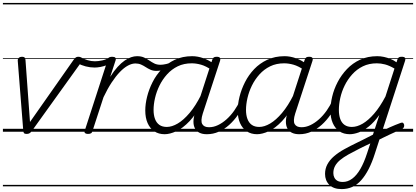

<svg xmlns="http://www.w3.org/2000/svg" viewBox="-20 -905 2858 1319"><path d="M163 15Q150 15 145.5 10Q141 5 140 -5L102 -487Q101 -501 109.5 -508Q118 -515 131 -515Q143 -515 148.5 -510.5Q154 -506 155 -494L186 -67L487 -496Q496 -508 502.5 -511.5Q509 -515 518 -515Q535 -515 543.5 -505Q552 -495 542 -483L198 -4Q191 5 183.5 10Q176 15 163 15ZM0 365H509V375H0ZM0 -20H509V0H0ZM0 -505H509V-500H0ZM0 -885H509V-875H0Z M630 -441Q599 -441 568.5 -449Q538 -457 518 -469Q510 -473 510 -481Q510 -489 514 -497Q518 -505 524.5 -509.5Q531 -514 536 -511Q558 -499 582 -491.5Q606 -484 632 -484Q654 -484 682.5 -490Q711 -496 729 -510Q737 -516 744 -509.5Q751 -503 753 -493Q755 -483 749 -478Q733 -465 712 -457Q691 -449 669.5 -445Q648 -441 630 -441ZM509 365V375ZM509 -20V0ZM509 -505V-500ZM509 -885V-875Z M584 15Q572 15 565 10Q558 5 562 -7L720 -494Q724 -506 731 -510.5Q738 -515 750 -515Q767 -515 772.5 -508.5Q778 -502 774 -490L737 -377Q763 -418 788 -445.5Q813 -473 836.5 -489Q860 -505 881 -512Q902 -519 921 -519Q932 -519 937 -511.5Q942 -504 940 -494Q938 -484 930.5 -476.5Q923 -469 910 -469Q886 -469 859 -454.5Q832 -440 803.5 -410.5Q775 -381 746.5 -337.5Q718 -294 691 -237L615 -4Q613 6 605.5 10.5Q598 15 584 15ZM509 365H913V375H509ZM509 -20H913V0H509ZM509 -505H913V-500H509ZM509 -885H913V-875H509Z M1055 -418Q1032 -418 1014 -426Q996 -434 981 -444Q966 -454 949 -461.5Q932 -469 911 -469Q900 -469 895.5 -476.5Q891 -484 893 -494Q895 -504 902.5 -511.5Q910 -519 922 -519Q950 -519 969.5 -510Q989 -501 1005.5 -489.5Q1022 -478 1040 -469Q1058 -460 1083 -460Q1098 -460 1121 -465Q1144 -470 1167 -484Q1175 -489 1180 -485.5Q1185 -482 1187 -474.5Q1189 -467 1187 -460Q1185 -453 1178 -450Q1155 -439 1132 -432Q1109 -425 1089 -421.5Q1069 -418 1055 -418ZM913 365V375ZM913 -20V0ZM913 -505V-500ZM913 -885V-875Z M1111 17Q1070 17 1040 -3Q1010 -23 994 -59.5Q978 -96 978 -146Q978 -190 990.5 -240.5Q1003 -291 1028 -340.5Q1053 -390 1091 -430Q1129 -470 1181.5 -494.5Q1234 -519 1300 -519Q1338 -519 1377.5 -505Q1417 -491 1448 -467L1436 -423Q1395 -451 1361.5 -460.5Q1328 -470 1297 -470Q1243 -470 1201 -449.5Q1159 -429 1127.5 -394Q1096 -359 1075.5 -317Q1055 -275 1045 -231.5Q1035 -188 1035 -150Q1035 -114 1045 -87.5Q1055 -61 1075 -47Q1095 -33 1126 -33Q1161 -33 1201 -56.5Q1241 -80 1282.5 -129Q1324 -178 1362 -254L1375 -214Q1331 -124 1283 -73.5Q1235 -23 1190.5 -3Q1146 17 1111 17ZM1400 17Q1371 17 1350.5 7Q1330 -3 1319.5 -22.5Q1309 -42 1309 -69Q1309 -96 1320 -130L1438 -494Q1442 -506 1448.5 -510.5Q1455 -515 1468 -515Q1486 -515 1491 -507.5Q1496 -500 1492 -488L1373 -125Q1357 -74 1369.5 -52.5Q1382 -31 1415 -31Q1424 -31 1428 -23.5Q1432 -16 1430.5 -7Q1429 2 1421.5 9.5Q1414 17 1400 17ZM913 365H1548V375H913ZM913 -20H1548V0H913ZM913 -505H1548V-500H913ZM913 -885H1548V-875H913Z M1402 17Q1391 17 1386.5 9.5Q1382 2 1383.5 -7Q1385 -16 1393.5 -23.5Q1402 -31 1417 -31Q1447 -31 1477.5 -45.5Q1508 -60 1536.5 -85.5Q1565 -111 1589 -145Q1613 -179 1630 -217Q1635 -228 1643.5 -228Q1652 -228 1659 -220.5Q1666 -213 1662 -203Q1643 -157 1615.5 -117Q1588 -77 1554.5 -47Q1521 -17 1482.5 0Q1444 17 1402 17ZM1548 365V375ZM1548 -20V0ZM1548 -505V-500ZM1548 -885V-875Z M1746 17Q1705 17 1675 -3Q1645 -23 1629 -59.5Q1613 -96 1613 -146Q1613 -190 1625.5 -240.5Q1638 -291 1663 -340.5Q1688 -390 1726 -430Q1764 -470 1816.5 -494.5Q1869 -519 1935 -519Q1973 -519 2012.5 -505Q2052 -491 2083 -467L2071 -423Q2030 -451 1996.5 -460.5Q1963 -470 1932 -470Q1878 -470 1836 -449.5Q1794 -429 1762.5 -394Q1731 -359 1710.5 -317Q1690 -275 1680 -231.5Q1670 -188 1670 -150Q1670 -114 1680 -87.5Q1690 -61 1710 -47Q1730 -33 1761 -33Q1796 -33 1836 -56.5Q1876 -80 1917.5 -129Q1959 -178 1997 -254L2010 -214Q1966 -124 1918 -73.5Q1870 -23 1825.5 -3Q1781 17 1746 17ZM2035 17Q2006 17 1985.5 7Q1965 -3 1954.5 -22.5Q1944 -42 1944 -69Q1944 -96 1955 -130L2073 -494Q2077 -506 2083.5 -510.5Q2090 -515 2103 -515Q2121 -515 2126 -507.5Q2131 -500 2127 -488L2008 -125Q1992 -74 2004.5 -52.5Q2017 -31 2050 -31Q2059 -31 2063 -23.5Q2067 -16 2065.5 -7Q2064 2 2056.5 9.5Q2049 17 2035 17ZM1548 365H2183V375H1548ZM1548 -20H2183V0H1548ZM1548 -505H2183V-500H1548ZM1548 -885H2183V-875H1548Z M2037 17Q2026 17 2021.5 9.5Q2017 2 2018.5 -7Q2020 -16 2028.5 -23.5Q2037 -31 2052 -31Q2082 -31 2112.5 -45.5Q2143 -60 2171.5 -85.5Q2200 -111 2224 -145Q2248 -179 2265 -217Q2270 -228 2278.5 -228Q2287 -228 2294 -220.5Q2301 -213 2297 -203Q2278 -157 2250.5 -117Q2223 -77 2189.5 -47Q2156 -17 2117.5 0Q2079 17 2037 17ZM2183 365V375ZM2183 -20V0ZM2183 -505V-500ZM2183 -885V-875Z M2582 6Q2602 -4 2620.5 -13Q2639 -22 2658 -30.5Q2677 -39 2695.5 -46.5Q2714 -54 2733 -61Q2743 -65 2749 -60.5Q2755 -56 2756.5 -47Q2758 -38 2753.5 -29.5Q2749 -21 2739 -17Q2719 -9 2698 0.5Q2677 10 2656.5 19.5Q2636 29 2615 39.5Q2594 50 2573 60ZM2327 394Q2271 394 2242 364.5Q2213 335 2213 290Q2213 254 2229 224Q2245 194 2274.5 168.5Q2304 143 2344.5 120.5Q2385 98 2433 75Q2451 66 2469.5 57Q2488 48 2506 38.5Q2524 29 2542 20L2586 -115Q2550 -65 2513.5 -36Q2477 -7 2443.5 5Q2410 17 2383 17Q2341 17 2311.5 -3Q2282 -23 2266 -59.5Q2250 -96 2250 -146Q2250 -190 2262 -241Q2274 -292 2299.5 -341Q2325 -390 2363.5 -430.5Q2402 -471 2454 -495Q2506 -519 2572 -519Q2594 -519 2617.5 -514Q2641 -509 2663 -500Q2685 -491 2704 -477L2710 -496Q2714 -507 2720 -511Q2726 -515 2739 -515Q2758 -515 2762.5 -507.5Q2767 -500 2763 -488L2555 151Q2536 211 2512.5 256.5Q2489 302 2461.5 333Q2434 364 2400.5 379Q2367 394 2327 394ZM2335 345Q2369 345 2399.5 322.5Q2430 300 2455.5 256Q2481 212 2502 147L2524 80Q2511 86 2498 92.5Q2485 99 2472 105Q2459 111 2446 118Q2406 138 2373 156.5Q2340 175 2317 194Q2294 213 2282 235Q2270 257 2270 284Q2270 301 2277 315Q2284 329 2298 337Q2312 345 2335 345ZM2397 -33Q2433 -33 2471.5 -55.5Q2510 -78 2550 -124Q2590 -170 2628 -242L2690 -434Q2654 -455 2625 -462.5Q2596 -470 2569 -470Q2515 -470 2473 -449.5Q2431 -429 2399.5 -394Q2368 -359 2347.5 -317Q2327 -275 2317.5 -231.5Q2308 -188 2308 -150Q2308 -114 2317.5 -87.5Q2327 -61 2347 -47Q2367 -33 2397 -33ZM2183 365H2818V375H2183ZM2183 -20H2818V0H2183ZM2183 -505H2818V-500H2183ZM2183 -885H2818V-875H2183Z"/></svg>

Font: Playwrite DK Loopet Guides
Style: Regular
Weight: 400
Designer: Veronika Burian, José Scaglione
Foundry: TypeTogether
Version: Version 1.003